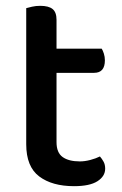

<svg xmlns="http://www.w3.org/2000/svg" viewBox="-20 -625 419 659"><path d="M174 -137Q174 -101 195 -86Q216 -71 254 -71Q271 -71 290 -76Q309 -81 323 -88Q330 -80 335.5 -70Q341 -60 341 -46Q341 -20 314.5 -3Q288 14 234 14Q159 14 114.5 -19.5Q70 -53 70 -130V-597Q77 -599 90 -602Q103 -605 118 -605Q147 -605 160.5 -594Q174 -583 174 -557V-458H329Q333 -452 336.5 -441Q340 -430 340 -418Q340 -375 303 -375H174V-137Z"/></svg>

Font: Baloo 2 Medium
Style: Regular
Weight: 500
Designer: Sarang Kulkarni and Ek Type
Foundry: Ek Type
Version: Version 1.640;hotconv 1.0.111;makeotfexe 2.5.65597; ttfautoh